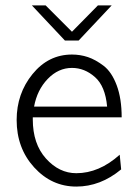

<svg xmlns="http://www.w3.org/2000/svg" viewBox="-20 -687 507 715"><path d="M42 -240.2Q42 -338.4 101.1 -411.1Q160.2 -483.9 248 -483.9Q278.8 -483.9 307.4 -474.4Q335.9 -464.8 366 -441.9Q396 -418.9 414.6 -369.4Q433.1 -319.8 433.1 -250H102.1V-242.2Q102.1 -151.4 151.1 -96.7Q200.2 -42 264.2 -42Q349.1 -42 425.8 -110.8L431.2 -56.2Q354 7.8 264.2 7.8Q172.4 7.8 107.2 -63.7Q42 -135.3 42 -240.2ZM98.6 -667H149.9L248 -568.8L344.7 -667H396L272.9 -536.1H221.7ZM106.9 -290H378.9Q372.1 -366.2 333.5 -400.1Q294.9 -434.1 248 -434.1Q197.3 -434.1 157.7 -393.1Q118.2 -352.1 106.9 -290Z"/></svg>

Font: CMU Bright
Style: Roman
Weight: 500
Version: Version 0.7.0